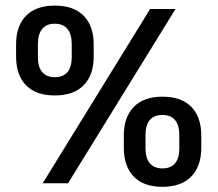

<svg xmlns="http://www.w3.org/2000/svg" viewBox="-20 -672 798 704"><path d="M136.5 0 530.5 -639H623.5L229.5 0ZM575.5 13Q506.5 13 470.2 -24.8Q434 -62.5 434 -130.5V-175Q434 -242.5 470.5 -280Q507 -317.5 575.5 -317.5Q644.5 -317.5 681.2 -280.5Q718 -243.5 718 -175V-130.5Q718 -62.5 681.2 -24.8Q644.5 13 575.5 13ZM575.5 -54.5Q606.5 -54.5 622 -73.2Q637.5 -92 637.5 -128.5V-176.5Q637.5 -213 621.8 -231.8Q606 -250.5 575.5 -250.5Q545 -250.5 529.2 -231.8Q513.5 -213 513.5 -176.5V-128.5Q513.5 -92 529.5 -73.2Q545.5 -54.5 575.5 -54.5ZM181 -322Q112 -322 75.5 -359.2Q39 -396.5 39 -464.5V-509.5Q39 -577 75.5 -614.2Q112 -651.5 181 -651.5Q250 -651.5 286.8 -614.2Q323.5 -577 323.5 -509.5V-464.5Q323.5 -397 286.8 -359.5Q250 -322 181 -322ZM181 -389Q211.5 -389 227.2 -407.5Q243 -426 243 -462.5V-511Q243 -547 227.2 -566Q211.5 -585 181 -585Q150.5 -585 134.8 -566Q119 -547 119 -511V-462.5Q119 -426 135 -407.5Q151 -389 181 -389Z"/></svg>

Font: Anek Tamil Medium Medium
Style: Regular
Weight: 500
Version: Version 1.003